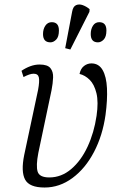

<svg xmlns="http://www.w3.org/2000/svg" viewBox="-20 -827 532 857"><path d="M179 10Q111 10 92 -25.5Q73 -61 88 -135L150 -426Q157 -464 153.5 -481Q150 -498 130 -498Q113 -498 85 -483L76 -511Q95 -524 115.5 -531.5Q136 -539 157 -539Q192 -539 205 -523Q218 -507 217 -481Q216 -455 210 -424L151 -144Q140 -87 148 -61Q156 -35 200 -35Q254 -35 298 -72.5Q342 -110 371 -172.5Q400 -235 411 -310Q420 -372 410.5 -411Q401 -450 380.5 -470.5Q360 -491 335 -497Q340 -521 355 -532.5Q370 -544 388 -544Q421 -544 438 -514.5Q455 -485 457.5 -433Q460 -381 451 -314Q438 -222 399.5 -148.5Q361 -75 303.5 -32.5Q246 10 179 10ZM294 -606 271 -612 302 -775Q306 -798 319.5 -804Q333 -810 349.5 -804Q366 -798 380 -786L379 -774ZM417 -638Q385 -638 385 -675Q385 -697 395 -712.5Q405 -728 423 -728Q455 -728 455 -691Q455 -663 443 -650.5Q431 -638 417 -638ZM205 -638Q172 -638 172 -675Q172 -697 182.5 -712.5Q193 -728 211 -728Q243 -728 243 -691Q243 -663 231 -650.5Q219 -638 205 -638Z"/></svg>

Font: Noto Serif Condensed Light
Style: Italic
Weight: 300
Width: 3
Italic angle: -12°
Designer: Monotype Design Team
Foundry: Monotype Imaging Inc.
Version: Version 2.014; ttfautohint (v1.8.4.7-5d5b)